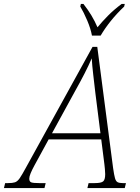

<svg xmlns="http://www.w3.org/2000/svg" viewBox="-78 -951 706 971"><path d="M-58 0 -52 -25H-37Q-15 -25 -2.5 -29Q10 -33 21.5 -49.5Q33 -66 53 -103L390 -714H414L494 -101Q499 -66 503.5 -50Q508 -34 517 -29.5Q526 -25 543 -25H559L553 0H364L370 -25H401Q433 -25 443.5 -33.5Q454 -42 454 -70Q454 -80 452.5 -96Q451 -112 450 -120L434 -246H168L96 -114Q84 -92 77 -75Q70 -58 70 -48Q70 -33 79.5 -29Q89 -25 120 -25H153L147 0ZM301 -489 185 -277H430L404 -483Q399 -527 393.5 -573.5Q388 -620 386 -656Q370 -619 349 -578Q328 -537 301 -489ZM387 -771Q381 -805 363.5 -846.5Q346 -888 328 -918L331 -931H344Q389 -874 415 -813Q438 -841 468 -871.5Q498 -902 537 -931H553L550 -918Q512 -882 482 -844.5Q452 -807 431 -771Z"/></svg>

Font: Noto Serif SemiCondensed ExtraLight
Style: Italic
Weight: 200
Width: 4
Italic angle: -12°
Designer: Monotype Design Team
Foundry: Monotype Imaging Inc.
Version: Version 2.013